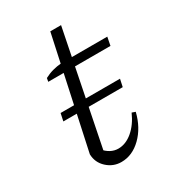

<svg xmlns="http://www.w3.org/2000/svg" viewBox="-157 -718 742 818"><g transform="rotate(-30 214.0 -309.0)"><path d="M201 8Q161 8 131 -19.5Q101 -47 100 -88L216 -626H269L154 -52L148 -85Q179 -48 218 -48Q255 -48 288.5 -76.5Q322 -105 343 -153L360 -147Q343 -78 299 -35Q255 8 201 8ZM101 -444 104 -461Q125 -472 145.5 -477.5Q166 -483 189 -485H415L407 -444ZM80.1 -302.7H372.3L364.4 -265.7H72.2Z"/></g></svg>

Font: Piazzolla 8pt ExtraLight
Style: Italic
Weight: 250
Italic angle: -11.3°
Designer: Juan Pablo del Peral
Foundry: Huerta Tipografica
Version: Version 2.001